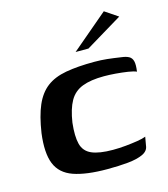

<svg xmlns="http://www.w3.org/2000/svg" viewBox="-93 -657 645 737"><g transform="rotate(-15 229.5 -288.5)"><path d="M244 6Q160 6 110 -11.5Q60 -29 42.5 -72.5Q25 -116 35 -193Q45 -259 63 -300.5Q81 -342 111 -365Q141 -388 188 -396.5Q235 -405 302 -405Q328 -405 351.5 -402.5Q375 -400 408 -395Q425 -393 436 -387Q447 -381 450.5 -367Q454 -353 450 -326Q440 -331 417 -334.5Q394 -338 369 -340Q344 -342 323 -342Q270 -342 236.5 -329Q203 -316 185.5 -285Q168 -254 160 -201Q154 -148 162 -117Q170 -86 199.5 -73Q229 -60 284 -60Q309 -60 334.5 -62.5Q360 -65 382 -68.5Q404 -72 416 -77L410 -43Q408 -22 385 -11.5Q362 -1 325.5 2.5Q289 6 244 6ZM242 -460 387 -583 439 -548 293 -460Z"/></g></svg>

Font: Genos SemiBold
Style: Italic
Weight: 600
Italic angle: -8°
Version: Version 1.010